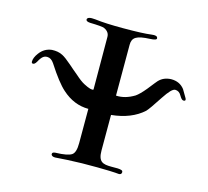

<svg xmlns="http://www.w3.org/2000/svg" viewBox="-105 -856 1065 981"><g transform="rotate(15 427.5 -365.0)"><path d="M807 -504C790 -526 767 -537 736 -537C709 -536 688 -527 671 -509C669 -507 655 -490 630 -458C611 -435 595 -419 582 -410C549 -390 517 -381 485 -383V-652C485 -691 507 -705 578 -708C602 -709 613 -713 612 -720C611 -731 600 -734 579 -731C550 -727 500 -725 430 -725C370 -725 321 -727 282 -732C254 -735 240 -731 239 -720C239 -713 246 -709 261 -708C303 -707 328 -705 337 -701C356 -692 365 -679 365 -661L366 -383C359 -378 342 -383 315 -397C301 -404 284 -417 265 -434C249 -447 233 -461 217 -475C195 -494 178 -507 166 -513C149 -522 130 -525 109 -524C82 -521 61 -509 44 -486C31 -469 25 -453 25 -440C25 -435 27 -432 30 -431C37 -429 44 -434 51 -446C68 -478 80 -483 95 -483C109 -483 121 -475 131 -460C169 -401 201 -360 226 -338C268 -300 315 -281 366 -281V-99C366 -67 360 -46 347 -37C334 -28 306 -22 261 -21C250 -20 245 -17 245 -10C245 -2 253 3 266 3C305 0 352 -3 407 -4C467 -5 515 -4 552 -3C578 -2 594 -1 601 0C612 1 617 -5 617 -13C617 -18 614 -22 609 -23C601 -26 584 -27 557 -26C510 -26 486 -33 486 -94V-281C557 -288 613 -311 654 -348C663 -357 683 -385 714 -433C739 -471 757 -490 770 -490C784 -490 795 -483 803 -468C810 -456 816 -449 822 -448C830 -447 834 -449 834 -454C834 -457 833 -461 830 -465Z"/></g></svg>

Font: GFS Fleischman
Style: Regular
Weight: 400
Designer: George Matthiopoulos
Foundry: George Matthiopoulos
Version: Version 1.0